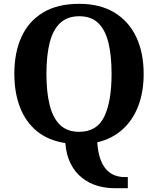

<svg xmlns="http://www.w3.org/2000/svg" viewBox="-20 -745 827 1005"><path d="M577 240Q532 240 488.5 227Q445 214 409 185.5Q373 157 350 112Q327 67 322 4Q232 -10 173 -58.5Q114 -107 84.5 -184Q55 -261 55 -359Q55 -470 92.5 -552Q130 -634 205.5 -679.5Q281 -725 395 -725Q503 -725 578.5 -679.5Q654 -634 693 -551.5Q732 -469 732 -358Q732 -265 704 -191Q676 -117 622 -68Q568 -19 489 0Q493 55 506.5 90.5Q520 126 540 146Q560 166 584 174Q608 182 633 182H649V240ZM394 -55Q488 -55 526 -135Q564 -215 564 -358Q564 -454 547.5 -521.5Q531 -589 494 -624.5Q457 -660 395 -660Q333 -660 295 -624.5Q257 -589 240 -521.5Q223 -454 223 -358Q223 -263 240 -195Q257 -127 294.5 -91Q332 -55 394 -55Z"/></svg>

Font: Noto Serif Armenian
Style: Regular
Weight: 400
Designer: Monotype Design Team
Foundry: Monotype Imaging Inc.
Version: Version 2.007